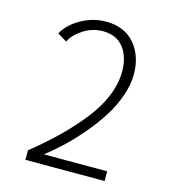

<svg xmlns="http://www.w3.org/2000/svg" viewBox="-106 -792 782 878"><g transform="rotate(15 285.0 -353.0)"><path d="M473 -505.5Q473 -456.5 454 -402.2Q435 -348 404.5 -299.8Q374 -251.5 333.2 -203.2Q292.5 -155 252.5 -117Q212.5 -79 170.5 -46H470V0H95V-45Q167 -103 222.2 -157Q277.5 -211 323.5 -269.5Q369.5 -328 393.8 -387.8Q418 -447.5 418 -504.5Q418 -572.5 384.5 -616.2Q351 -660 286 -660Q237 -660 194 -632.5Q151 -605 135 -570.5L90.5 -597.5Q116.5 -644 172 -675Q227.5 -706 288.5 -706Q376.5 -706 424.8 -649.2Q473 -592.5 473 -505.5Z"/></g></svg>

Font: League Mono Narrow UltraLight
Style: Regular
Weight: 200
Width: 3
Designer: Tyler Finck
Foundry: The League of Moveable Type / Tyler Finck
Version: Version 2.210